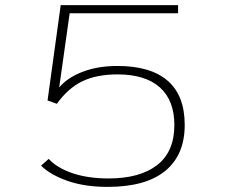

<svg xmlns="http://www.w3.org/2000/svg" viewBox="-20 -720 890 751"><path d="M401 11Q312 11 245 -12.2Q178 -35.5 140.5 -72L170.5 -98.5Q204 -62.5 264.5 -42.2Q325 -22 405 -22Q527 -22 594.5 -74.2Q662 -126.5 662 -231Q662 -327.5 605.2 -378.2Q548.5 -429 439.5 -429Q357.5 -429 301.5 -401.8Q245.5 -374.5 202.5 -314L166 -327L217.5 -700H676.5V-668H252.5L211.5 -378Q244 -416.5 303.2 -439.2Q362.5 -462 439.5 -462Q569 -462 635.8 -404.2Q702.5 -346.5 702.5 -231Q702.5 -114 626.2 -51.5Q550 11 401 11Z"/></svg>

Font: League Mono Wide Thin
Style: Regular
Weight: 100
Width: 8
Designer: Tyler Finck
Foundry: The League of Moveable Type / Tyler Finck
Version: Version 2.210